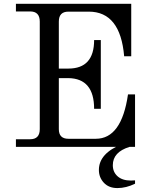

<svg xmlns="http://www.w3.org/2000/svg" viewBox="-20 -752 776 983"><path d="M671.4 0H61.5V-39.1H134.3Q183.6 -39.1 183.6 -90.8V-641.6Q183.6 -693.4 134.3 -693.4H61.5V-732.4H651.9V-463.9H615.7Q596.2 -692.4 434.6 -692.4H330.1Q281.2 -692.4 281.2 -641.6V-400.9H330.1Q461.9 -400.9 461.9 -546.9H496.1V-194.8H461.9Q461.9 -350.1 330.1 -352.1H281.2V-90.8Q281.2 -41.5 330.1 -41.5H470.7Q602.5 -41.5 635.3 -268.6H671.4ZM643.1 0Q557.6 26.4 557.6 93.8Q557.6 128.9 582 150.6Q606.4 172.4 650.4 172.4Q656.7 172.4 671.4 171.4V188.5Q626 210.9 581.1 210.9Q537.1 210.9 511.7 183.6Q486.3 156.2 486.3 118.2Q486.3 32.7 606 -14.6Z"/></svg>

Font: Munson
Style: Regular
Weight: 400
Designer: Paul James MIller
Foundry: High-Logic / Made with FontCreator
Version: Version 2.10;May 5, 2019;FontCreator 11.5.0.2430 64-bit